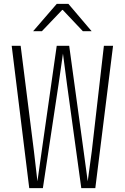

<svg xmlns="http://www.w3.org/2000/svg" viewBox="-20 -965 640 985"><path d="M130 0 40 -730H86L154 -190L172 -35L194 -190L271 -730H335L409 -190L430 -35Q445 -142 451 -190L513 -730H560L469 0H397L324 -530L303 -690L280 -530L200 0ZM195 -805H150L271 -945H331L450 -805H405L302 -914H299Z"/></svg>

Font: JetBrains Mono Extra Light
Style: Regular
Weight: 200
Monospace: yes
Designer: Philipp Nurullin, Konstantin Bulenkov
Foundry: JetBrains
Version: 2.002